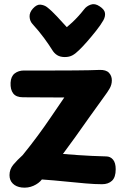

<svg xmlns="http://www.w3.org/2000/svg" viewBox="-20 -880 600 915"><path d="M89.6 -416.4Q56.9 -416.4 42.9 -434.8Q28.9 -453.1 30.4 -485.9Q32 -516.1 50.1 -530.1Q68.2 -544 94.4 -544Q178.9 -544 237.7 -544Q296.6 -544 336.5 -544.4Q376.4 -544.8 404.1 -545.3Q431.7 -545.8 453.7 -546.8Q485.1 -548 499.1 -533.3Q513 -518.7 513 -497Q513 -476 501.9 -457.3Q490.9 -438.7 479.1 -423.3Q438.1 -367 403.7 -318.4Q369.3 -269.9 339.1 -227.3Q308.9 -184.8 279.9 -146.3Q318.9 -143.3 351.6 -140.9Q384.3 -138.6 416.6 -137.1Q448.8 -135.6 485.8 -134.6Q505.8 -134.6 518.6 -119.4Q531.4 -104.3 531.4 -73.3Q531.4 -35.1 513.7 -18.6Q496 -2.1 466.4 -2.1Q432.9 -2.1 388.3 -5.9Q343.8 -9.7 290.9 -15.1Q238.1 -20.6 179.6 -24.7Q165 -5.9 139.2 5.5Q113.3 16.9 83.7 13.6Q56.8 10.4 41.1 -5.1Q25.3 -20.6 25.3 -45.3Q25.3 -73.3 43.4 -95.1Q61.6 -116.8 88.1 -140.8Q107.4 -164.6 125.1 -187.4Q142.7 -210.3 159.8 -233.2Q176.9 -256 192.7 -278.7Q208.4 -301.3 223.9 -323.8Q239.3 -346.2 254.9 -369.3Q270.4 -392.4 286.4 -415.4ZM381.2 -835.9Q392.2 -850.7 412.3 -857.9Q432.4 -865.2 455 -849.7Q477.7 -835 480.2 -818.3Q482.8 -801.6 472.4 -782.9Q459.8 -760.9 438 -733.3Q416.2 -705.8 394.3 -680.8Q372.3 -655.9 357 -641.3Q340 -624.3 324.9 -616.2Q309.9 -608.1 288.8 -608.1Q267.1 -608.1 252.6 -617.1Q238 -626.1 227.9 -643.3Q215 -664.4 190.6 -697.9Q166.1 -731.4 134.4 -766.1Q122.1 -779.7 121 -800.1Q119.9 -820.6 136.9 -839.3Q155.6 -859.8 173.2 -857.8Q190.8 -855.9 203.6 -846.4Q226.1 -829 251.4 -801.7Q276.7 -774.3 298.4 -750.6Q310.1 -760.2 324.6 -773.6Q339 -787 353.8 -803.4Q368.7 -819.9 381.2 -835.9Z"/></svg>

Font: Playpen Sans Deva
Style: Regular
Weight: 400
Designer: Pooja Saxena, Gunjan Panchal, Laura Meseguer, Veronika Burian, José Scaglione
Foundry: TypeTogether
Version: Version 2.000